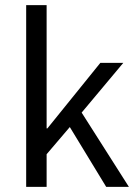

<svg xmlns="http://www.w3.org/2000/svg" viewBox="-20 -732 534 752"><path d="M162.6 -711.9V-229H165.5L373 -485.8H462.9L299.8 -291L484.9 0H396L253.4 -234.4L162.6 -127.9V0H82.5V-711.9Z"/></svg>

Font: Varta
Style: Regular
Weight: 400
Designer: Joana Correia, Viktoriya Grabowska, Eben Sorkin
Foundry: Sorkin Type
Version: Version 1.002; ttfautohint (v1.3) -l 8 -r 24 -G 200 -x 12 -H